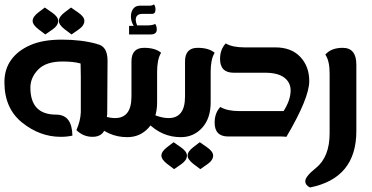

<svg xmlns="http://www.w3.org/2000/svg" viewBox="-20 -620 1684 870"><path d="M465.8 -104 460.4 -55.2Q453.6 0 399.4 0Q357.4 0 326.2 -30.3Q344.7 -72.3 346.2 -111.3V-271.5L345.2 -330.6Q345.2 -331.5 344.7 -332.5Q313 -341.3 263.2 -341.3Q188.5 -341.3 153.1 -304.9Q117.7 -268.6 117.7 -222.7Q117.7 -100.6 234.4 -100.6Q306.6 -100.6 308.1 -5.4Q283.2 0 255.4 0Q160.6 0 80.3 -64.5Q0 -128.9 0 -247.6Q0 -306.2 30.3 -348.4Q60.5 -390.6 117.2 -415.5Q173.8 -440.4 259.8 -440.4Q349.6 -440.4 419.4 -420.9L418.9 -420.4Q467.3 -412.1 467.3 -345.2ZM185.5 -463.9 153.8 -487.8Q127.9 -507.8 127.9 -525.4Q127.9 -543.9 154.3 -564L183.1 -585.9L216.8 -562.5Q243.7 -543.5 243.7 -525.4Q243.7 -504.4 217.8 -486.3ZM304.2 -463.9 272.5 -487.8Q246.6 -507.8 246.6 -525.4Q246.6 -543.9 272.9 -564L301.8 -585.9L335.4 -562.5Q362.3 -543.5 362.3 -525.4Q362.3 -504.4 336.4 -486.3Z M573.2 -544.9Q573.2 -566.4 583.7 -580.3Q594.2 -594.2 613.3 -594.2H655.8Q662.1 -594.2 667.7 -595.5Q673.3 -596.7 677.7 -600.1Q684.6 -591.3 684.6 -577.1Q684.6 -557.1 668.5 -557.1H625.5Q609.9 -557.1 602.5 -550Q595.2 -543 595.2 -531.2Q595.2 -519 601.6 -504.9H649.9Q657.2 -504.9 667.7 -506.6Q678.2 -508.3 683.1 -511.7Q690.4 -502 690.4 -486.3Q690.4 -463.9 662.1 -463.9H564.9V-502.9H585.9Q573.2 -522.9 573.2 -544.9ZM406.7 -113.3Q459.5 -85 502 -85Q538.1 -85 556.9 -109.1Q575.7 -133.3 575.7 -183.1V-341.8Q575.7 -403.3 632.8 -403.3Q683.6 -403.3 710 -380.9Q700.2 -364.7 696 -342.8Q691.9 -320.8 691.9 -295.9V-156.2Q691.9 -83.5 653.3 -41Q614.7 1.5 556.6 1.5Q470.7 1.5 406.7 -63.5Z M769 146.5 737.3 122.6Q711.4 102.5 711.4 85Q711.4 66.4 737.8 46.4L766.6 24.4L800.3 47.9Q827.1 66.9 827.1 85Q827.1 106 801.3 124ZM887.7 146.5 856 122.6Q830.1 102.5 830.1 85Q830.1 66.4 856.4 46.4L885.3 24.4L918.9 47.9Q945.8 66.9 945.8 85Q945.8 106 919.9 124ZM649.4 -113.3Q702.1 -85 744.6 -85Q780.8 -85 799.6 -109.1Q818.4 -133.3 818.4 -183.1V-341.8Q818.4 -403.3 875.5 -403.3Q926.3 -403.3 952.6 -380.9Q942.9 -364.7 938.7 -342.8Q934.6 -320.8 934.6 -295.9V-156.2Q934.6 -83.5 896 -41Q857.4 1.5 799.3 1.5Q713.4 1.5 649.4 -63.5Z M1277.8 0Q1265.1 -1.5 1254.4 -1.5H1014.2Q952.6 -1.5 952.6 -64Q952.6 -108.4 978.5 -135.3Q994.6 -125.5 1016.6 -121.1Q1038.6 -116.7 1063.5 -116.7H1265.1Q1296.9 -167 1296.9 -210Q1296.9 -246.6 1267.8 -268.6Q1238.8 -290.5 1179.7 -290.5H1038.6Q977.1 -290.5 977.1 -353Q977.1 -396 1002.9 -423.3Q1019 -413.6 1041 -409.4Q1063 -405.3 1087.9 -405.3H1227.5Q1299.8 -405.3 1340.6 -362.3Q1381.3 -319.3 1381.3 -252.4Q1381.3 -175.8 1277.8 0Z M1384.8 229.5Q1363.3 219.2 1363.3 200.7Q1363.3 179.7 1411.6 141.1Q1473.6 91.3 1473.6 -16.1V-287.6Q1473.6 -344.7 1454.1 -372.6Q1480.5 -403.3 1532.7 -403.3Q1594.7 -403.3 1594.7 -327.1V-25.9Q1594.7 187.5 1384.8 229.5Z"/></svg>

Font: ALMAS
Style: Bold
Weight: 700
Designer: ALMAS Font/ by Husham Jawad Kadhim, derived from the Bainsely font by/ Paul James MIller
Foundry: High-Logic / Made with FontCreator
Version: Version 1.411;September 19, 2021;FontCreator 14.0.0.2814 32-